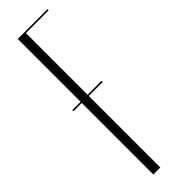

<svg xmlns="http://www.w3.org/2000/svg" viewBox="-245 -700 700 700"><g transform="rotate(-45 105.5 -349.5)"><path d="M51 0V-369H8V-375H51V-699H204V-693H87V-375H159V-369H87V0Z"/></g></svg>

Font: Moniqa ExtLt Narrow Display
Style: Regular
Weight: 200
Width: 4
Designer: Rajesh Rajput
Foundry: Rajesh Rajput
Version: Version 1.000